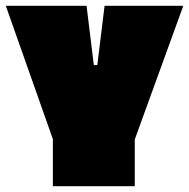

<svg xmlns="http://www.w3.org/2000/svg" viewBox="-32 -641 651 661"><path d="M599 -621 432 -161V0H150V-162L-12 -621H266L291 -417H303L328 -621Z"/></svg>

Font: Passion One Black
Style: Regular
Weight: 900
Designer: Alejandro Lo Celso
Foundry: Fontstage
Version: Version 1.002